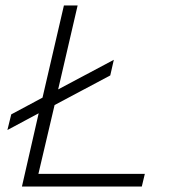

<svg xmlns="http://www.w3.org/2000/svg" viewBox="-20 -680 617 700"><path d="M120 -46H508L497 0H60L121 -267L7 -206L21 -263L135 -324L213 -660H263L192 -354L395 -462L382 -405L179 -297Z"/></svg>

Font: Work Sans Light
Style: Italic
Weight: 300
Italic angle: -13°
Designer: Wei Huang
Foundry: Wei Huang
Version: Version 2.010; ttfautohint (v1.8.3)